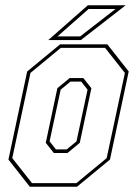

<svg xmlns="http://www.w3.org/2000/svg" viewBox="-20 -708 520 728"><path d="M93 0 12 -103 83 -437 208 -540H387L468 -437L397 -103L272 0ZM101.5 -13.5H269.5L384.5 -108.5L453.5 -431.5L378.5 -526.5H210.5L95.5 -431.5L26.5 -108.5ZM184 -128 153.5 -166.5 197.5 -373.5 244 -412H296L326.5 -373.5L282.5 -166.5L236 -128ZM192 -141.5H233L270 -172L312 -368L288 -398.5H247L210 -368L168 -172ZM163 -556 313 -688H456.5L286.5 -556ZM198 -570H284L418 -674H316Z"/></svg>

Font: Tourney Condensed Thin
Style: Italic
Weight: 100
Width: 3
Italic angle: -12°
Designer: Tyler Finck
Foundry: Etcetera Type Co
Version: Version 1.010; ttfautohint (v1.8.3)